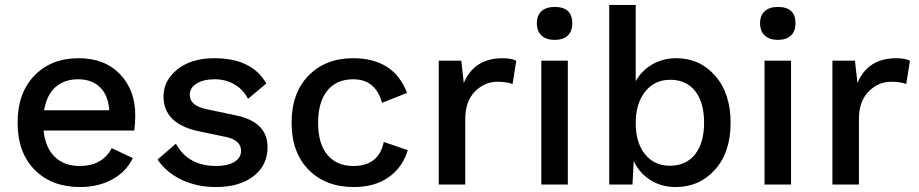

<svg xmlns="http://www.w3.org/2000/svg" viewBox="-20 -745 3711 775"><path d="M526 -280Q526 -248 522 -218H156Q163 -149 201 -112Q239 -75 301 -75Q393 -75 431 -147L516 -107Q490 -52 433.5 -21Q377 10 303 10Q189 10 120 -59.5Q51 -129 51 -250Q51 -370 119 -440Q187 -510 297 -510Q403 -510 464.5 -445.5Q526 -381 526 -280ZM158 -300H421Q417 -360 384 -392.5Q351 -425 295 -425Q239 -425 203.5 -393Q168 -361 158 -300Z M851 10Q776 10 714 -19Q652 -48 616 -101L690 -165Q739 -75 853 -75Q899 -75 926 -91.5Q953 -108 953 -136Q953 -179 893 -192L788 -214Q640 -243 640 -356Q640 -420 696 -465Q752 -510 846 -510Q997 -510 1055 -408L981 -346Q962 -384 926 -404.5Q890 -425 848 -425Q800 -425 773 -407.5Q746 -390 746 -362Q746 -318 815 -304L929 -280Q1060 -254 1060 -151Q1060 -78 1003.5 -34Q947 10 851 10Z M1405 -510Q1570 -510 1623 -370L1522 -330Q1496 -425 1406 -425Q1338 -425 1301 -379Q1264 -333 1264 -249Q1264 -165 1301.5 -120Q1339 -75 1406 -75Q1509 -75 1529 -172L1626 -139Q1605 -69 1548.5 -29.5Q1492 10 1408 10Q1295 10 1226 -59.5Q1157 -129 1157 -250Q1157 -370 1225.5 -440Q1294 -510 1405 -510Z M1751 0V-500H1842L1852 -410Q1894 -510 2009 -510Q2044 -510 2064 -500L2049 -406Q2024 -415 1988 -415Q1936 -415 1897 -375.5Q1858 -336 1858 -265V0Z M2219 -717Q2290 -717 2290 -651Q2290 -619 2271.5 -601.5Q2253 -584 2219 -584Q2185 -584 2166 -601.5Q2147 -619 2147 -651Q2147 -683 2166 -700Q2185 -717 2219 -717ZM2272 -500V0H2165V-500Z M2710 -510Q2804 -510 2866.5 -439.5Q2929 -369 2929 -249Q2929 -130 2866 -60Q2803 10 2707 10Q2650 10 2605 -18.5Q2560 -47 2538 -95L2533 0H2439V-725H2546V-417Q2569 -459 2612 -484.5Q2655 -510 2710 -510ZM2684 -76Q2749 -76 2785.5 -122Q2822 -168 2822 -250Q2822 -332 2786 -377.5Q2750 -423 2685 -423Q2622 -423 2584 -375Q2546 -327 2546 -248Q2546 -169 2583.5 -122.5Q2621 -76 2684 -76Z M3120 -717Q3191 -717 3191 -651Q3191 -619 3172.5 -601.5Q3154 -584 3120 -584Q3086 -584 3067 -601.5Q3048 -619 3048 -651Q3048 -683 3067 -700Q3086 -717 3120 -717ZM3173 -500V0H3066V-500Z M3340 0V-500H3431L3441 -410Q3483 -510 3598 -510Q3633 -510 3653 -500L3638 -406Q3613 -415 3577 -415Q3525 -415 3486 -375.5Q3447 -336 3447 -265V0Z"/></svg>

Font: Elaine Sans Medium
Style: Regular
Weight: 500
Designer: Wei Huang
Foundry: Wei Huang
Version: Version 2.001;December 24, 2019;FontCreator 12.0.0.2547 64-b